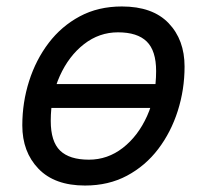

<svg xmlns="http://www.w3.org/2000/svg" viewBox="-20 -562 640 594"><path d="M96 -228V-302H483V-228ZM243 12Q149 12 99 -40Q49 -92 49 -174Q49 -245 70 -311Q91 -377 130.5 -429Q170 -481 227 -511.5Q284 -542 357 -542Q452 -542 501.5 -490.5Q551 -439 551 -356Q551 -285 530 -219Q509 -153 469.5 -101Q430 -49 373 -18.5Q316 12 243 12ZM255 -68Q313 -68 360 -104.5Q407 -141 435 -203Q463 -265 463 -342Q463 -405 434 -433.5Q405 -462 345 -462Q287 -462 240 -425.5Q193 -389 165 -327Q137 -265 137 -188Q137 -124 166 -96Q195 -68 255 -68Z"/></svg>

Font: Geist Mono
Style: Italic
Weight: 400
Italic angle: -12°
Monospace: yes
Designer: Basement.studio, Andrés Briganti, Mateo Zaragoza
Foundry: Basement.studio, Vercel, Andrés Briganti, Guido Ferreyra, Mateo Zaragoza
Version: Version 1.500